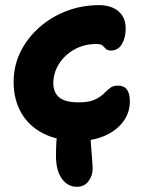

<svg xmlns="http://www.w3.org/2000/svg" viewBox="-20 -539 570 747"><path d="M279 187.8Q243.2 187.8 220.5 155.9Q197.8 124 197.8 67.4Q197.8 7 204 -27.3Q210.2 -61.6 223.5 -76Q236.8 -90.4 257.2 -90.4Q289.4 -90.4 310.6 -74.8Q331.8 -59.2 331.8 -20.4Q331.8 -3.4 334 24.7Q336.2 52.8 338.3 79.1Q340.4 105.4 340.4 117.8Q340.4 144.4 324.2 166.1Q308 187.8 279 187.8ZM285 9Q203.6 9 147.3 -20.3Q91 -49.6 62 -101.1Q33 -152.6 33 -220Q33 -282.8 59.5 -336.8Q86 -390.8 132.3 -431.9Q178.6 -473 238.5 -496Q298.4 -519 366 -519Q396.6 -519 419.7 -508.6Q442.8 -498.2 455.9 -478.1Q469 -458 469 -428Q469 -392 454.1 -367.2Q439.2 -342.4 411.8 -342.4Q397.8 -342.4 391.7 -349Q385.6 -355.6 379.2 -361.7Q372.8 -367.8 355 -367.8Q306.8 -367.8 268.9 -346.3Q231 -324.8 209.2 -289.9Q187.4 -255 187.4 -215Q187.4 -194.2 196.1 -177.3Q204.8 -160.4 226.1 -150.6Q247.4 -140.8 285.8 -140.8Q325.2 -140.8 347.2 -150.7Q369.2 -160.6 382.3 -173.4Q395.4 -186.2 407.4 -196.1Q419.4 -206 438 -206Q461.8 -206 473.5 -191Q485.2 -176 485.2 -145Q485.2 -100.6 459.5 -66Q433.8 -31.4 388.5 -11.2Q343.2 9 285 9Z"/></svg>

Font: Shantell Sans Light
Style: Regular
Weight: 300
Designer: Stephen Nixon, Anya Danilova, Shantell Martin
Foundry: Arrow Type
Version: Version 1.011;[c5ecc13dd]